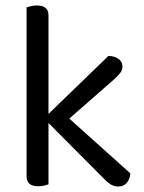

<svg xmlns="http://www.w3.org/2000/svg" viewBox="-20 -675 527 701"><path d="M157 -2Q152 0 142 2.5Q132 5 120 5Q77 5 77 -31V-648Q82 -650 92.5 -652.5Q103 -655 115 -655Q157 -655 157 -619V-259L376 -471Q400 -470 413.5 -459.5Q427 -449 427 -432Q427 -418 418 -407.5Q409 -397 394 -383L233 -242L456 -42Q454 -20 442.5 -7Q431 6 412 6Q397 6 384.5 -1.5Q372 -9 359 -23L157 -226V-2Z"/></svg>

Font: Baloo Chettan 2
Style: Regular
Weight: 400
Designer: Maithili Shingre, Unnati Kotecha and Ek Type
Foundry: Ek Type
Version: Version 1.640;hotconv 1.0.111;makeotfexe 2.5.65597; ttfautoh